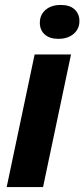

<svg xmlns="http://www.w3.org/2000/svg" viewBox="-20 -756 341 776"><path d="M7 0 120 -536H267L154 0ZM216 -599Q180 -599 160.5 -617Q141 -635 141 -664Q141 -696 164 -716Q187 -736 226 -736Q262 -736 281.5 -718Q301 -700 301 -671Q301 -639 277.5 -619Q254 -599 216 -599Z"/></svg>

Font: Mona Sans ExtraLight
Style: Bold Italic
Weight: 700
Italic angle: -11.6951°
Version: Version 2.000